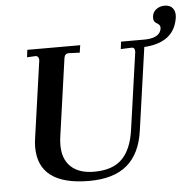

<svg xmlns="http://www.w3.org/2000/svg" viewBox="-53 -793 868 857"><g transform="rotate(-5 381.0 -365.0)"><path d="M85 -161Q85 -179 88 -199L137 -545V-549Q137 -556 133 -561Q129 -566 123 -566L84 -564L88 -597H325L320 -564L271 -566Q253 -566 250 -546L201 -199Q198 -179 198 -161Q198 -97 234.5 -63Q271 -29 338 -29Q421 -29 463.5 -71.5Q506 -114 518 -200L567 -545V-549Q567 -566 553 -566L504 -564L508 -597H614L557 -195Q543 -92 483 -41Q423 10 313 10Q85 10 85 -161ZM689 -640Q691 -656 674 -665Q657 -674 660 -696Q662 -716 678 -728Q694 -740 715 -740Q740 -740 752 -724.5Q764 -709 761 -684Q745 -571 607 -564L604 -597Q682 -595 689 -640Z"/></g></svg>

Font: Unna Medium
Style: Italic
Weight: 500
Italic angle: -8.05°
Designer: Jorge de Buen Unna
Foundry: Omnibus-Type
Version: Version 2.008